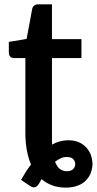

<svg xmlns="http://www.w3.org/2000/svg" viewBox="-20 -690 449 891"><path d="M290 104.5Q309.6 104.5 318.8 95.2Q329.1 85.9 329.1 71.3Q329.1 58.6 319.8 48.3Q311 38.6 290 38.6Q274.4 38.6 262.2 44.4Q248.5 50.8 235.4 60.5Q245.1 85.4 258.8 94.7Q272.5 104.5 290 104.5ZM221.2 -420.4V-45.9V-32.7Q221.2 -23.4 221.7 -19Q256.8 -39.1 297.4 -39.1Q324.2 -39.1 346.7 -29.8Q366.2 -20.5 380.9 -5.4Q396 13.2 401.4 28.8Q408.7 50.3 409.2 68.4Q409.7 85.9 402.8 107.9Q397 127 381.8 144Q368.2 160.6 343.3 170.4Q317.4 180.7 285.2 180.7Q218.8 180.7 172.9 141.1Q171.9 142.6 169.9 146.2Q168 149.9 167 151.9Q166 153.3 164.8 155.3Q163.6 157.2 162.4 159.7Q161.1 162.1 160.6 163.1Q151.4 176.8 141.6 179.2Q131.8 181.6 115.2 170.4L77.6 144.5Q82 137.2 90.1 124Q98.1 110.8 100.1 107.4Q106 97.7 124 73.2Q110.8 42.5 104.5 6.8Q97.7 -30.3 97.7 -73.2V-420.4H44.9Q34.2 -420.4 27.8 -426.8Q21 -433.6 21 -446.3V-495.6L103.5 -509.3L129.4 -648.9Q131.8 -658.7 139.2 -664.6Q146 -669.9 157.2 -669.9H221.2V-508.3H357.9V-420.4Z"/></svg>

Font: Lato-SemiBold
Style: Bold
Weight: 500
Designer: Lukasz Dziedzic with Adam Twardoch and Botio Nikoltchev
Foundry: tyPoland Lukasz Dziedzic
Version: ""